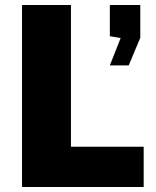

<svg xmlns="http://www.w3.org/2000/svg" viewBox="-20 -743 618 763"><path d="M67.5 -723H262V-160H551V0H67.5ZM416.5 -483 459.5 -592 416.5 -599V-723H537.5V-593L491.5 -483Z"/></svg>

Font: Public Sans Black
Style: Regular
Weight: 900
Designer: The Public Sans Project Authors: Dan O. Williams and USWDS (Libre Franklin designed by Pablo Impallari and Rodrigo Fuenz
Version: Version 1.007